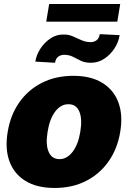

<svg xmlns="http://www.w3.org/2000/svg" viewBox="-20 -933 642 963"><path d="M253.9 9.8Q165 9.8 107.7 -25.6Q50.3 -61 27.3 -124.3Q4.4 -187.5 18.6 -271.5Q32.2 -355.5 76.2 -418.7Q120.1 -481.9 189.5 -517.3Q258.8 -552.7 347.7 -552.7Q436 -552.7 493.4 -517.3Q550.8 -481.9 574 -418.7Q597.2 -355.5 583 -271.5Q569.3 -187.5 525.1 -124.3Q481 -61 411.9 -25.6Q342.8 9.8 253.9 9.8ZM278.3 -134.8Q315.9 -134.8 344.2 -171.6Q372.6 -208.5 382.8 -272.5Q393.6 -336.9 377.7 -373.8Q361.8 -410.6 323.2 -410.2Q285.2 -410.6 257.1 -373.8Q229 -336.9 218.8 -272.5Q208 -208.5 223.9 -171.6Q239.7 -134.8 278.3 -134.8ZM583 -913.1 568.4 -824.2H211.9L226.6 -913.1ZM480.5 -761.7 580.1 -756.8Q574.7 -721.7 554 -689.9Q533.2 -658.2 502.7 -638.2Q472.2 -618.2 436.5 -618.2Q405.8 -618.2 385.3 -628.2Q364.7 -638.2 345.7 -648.2Q326.7 -658.2 299.8 -658.2Q285.6 -657.7 272.7 -649.2Q259.8 -640.6 255.9 -618.2L157.2 -624Q162.1 -656.7 182.1 -688Q202.1 -719.2 232.2 -739.7Q262.2 -760.3 297.9 -759.8Q324.2 -760.3 345.9 -750.5Q367.7 -740.7 389.2 -731.2Q410.6 -721.7 435.5 -721.7Q450.7 -721.7 463.6 -730.5Q476.6 -739.3 480.5 -761.7Z"/></svg>

Font: Inter Tight Black
Style: Italic
Weight: 900
Italic angle: -9.39999°
Designer: Rasmus Andersson
Foundry: rsms
Version: Version 3.004; ttfautohint (v1.8.4.7-5d5b)